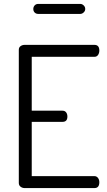

<svg xmlns="http://www.w3.org/2000/svg" viewBox="-20 -960 548 980"><path d="M142 -670V-395H299Q311 -395 317.5 -386.5Q324 -378 324 -365Q324 -338 299 -338H142V-61H462Q473 -61 480 -52Q487 -43 487 -30Q487 0 462 0H106Q94 0 85 -7Q76 -14 76 -26V-706Q76 -718 85 -724.5Q94 -731 106 -731H462Q487 -731 487 -702Q487 -689 480.5 -679.5Q474 -670 462 -670ZM175 -940H390Q399 -940 407 -932.5Q415 -925 415 -914Q415 -904 407 -896.5Q399 -889 390 -889H175Q164 -889 157 -896Q150 -903 150 -914Q150 -925 157 -932.5Q164 -940 175 -940Z"/></svg>

Font: Dosis
Style: Regular
Weight: 400
Designer: Edgar Tolentino, Pablo Impallari, Igino Marini
Foundry: Edgar Tolentino, Pablo Impallari, Igino Marini
Version: Version 1.007